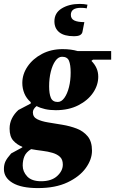

<svg xmlns="http://www.w3.org/2000/svg" viewBox="-41 -721 588 981"><path d="M153 240Q68 240 23.5 213.5Q-21 187 -21 143Q-21 121 -13.5 104.5Q-6 88 16 63L73 32V29Q45 18 26.5 -3Q8 -24 8 -64Q8 -92 20 -116Q32 -140 53 -159L116 -192V-199Q94 -218 83.5 -243.5Q73 -269 73 -297Q73 -342 100 -381.5Q127 -421 173.5 -445.5Q220 -470 279 -470Q322 -470 356 -460H527V-416H434L426 -410Q443 -393 452 -373Q461 -353 461 -329Q461 -286 434.5 -247Q408 -208 359 -183Q310 -158 244 -158Q214 -158 189.5 -163.5Q165 -169 146 -179Q127 -164 127 -147Q127 -123 149 -112Q171 -101 205 -95.5Q239 -90 278 -83.5Q317 -77 351 -64Q385 -51 407 -24.5Q429 2 429 49Q429 94 397 138Q365 182 303.5 211Q242 240 153 240ZM254 -200Q273 -200 288 -221Q303 -242 311.5 -276Q320 -310 320 -350Q320 -390 311.5 -410.5Q303 -431 276 -431Q257 -431 242 -410Q227 -389 218.5 -354.5Q210 -320 210 -280Q210 -242 219 -221Q228 -200 254 -200ZM75 125Q75 156 98 180.5Q121 205 169 205Q222 205 251 178.5Q280 152 280 120Q280 94 265.5 80.5Q251 67 227.5 60Q204 53 175 49.5Q146 46 118 41Q93 56 84 77Q75 98 75 125ZM336 -536Q287 -536 262 -556Q237 -576 237 -612Q237 -655 274.5 -678Q312 -701 366 -701Q376 -701 387 -700Q398 -699 406 -697L402 -678Q395 -680 386 -680.5Q377 -681 372 -681Q321 -681 321 -645Q321 -625 338.5 -616.5Q356 -608 390 -608L380 -557Q378 -548 368.5 -542Q359 -536 336 -536Z"/></svg>

Font: Spectral ExtraBold
Style: Italic
Weight: 800
Italic angle: -10°
Designer: Jean-Baptiste Levee
Foundry: Production Type
Version: Version 2.001